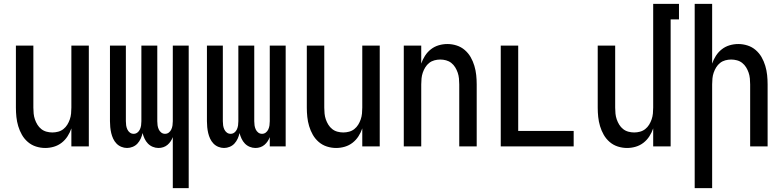

<svg xmlns="http://www.w3.org/2000/svg" viewBox="-20 -755 4040 990"><path d="M213 8Q189 8 165.5 0.5Q142 -7 123.5 -23Q105 -39 93 -60Q81 -81 74 -104.5Q67 -128 64.5 -152Q62 -176 62 -200V-520H152V-200Q152 -185 153.5 -169.5Q155 -154 160 -139.5Q165 -125 173 -112Q181 -99 193 -89.5Q205 -80 220 -76Q235 -72 250 -72Q265 -72 280 -76Q295 -80 307 -89.5Q319 -99 327 -112Q335 -125 340 -139.5Q345 -154 346.5 -169.5Q348 -185 348 -200V-520H438V0H348V-93Q341 -72 328.5 -52.5Q316 -33 298 -19Q280 -5 258 1.5Q236 8 213 8Z M871 215V-48Q867 -37 860 -26.5Q853 -16 843.5 -8Q834 0 822 4Q810 8 797 8Q782 8 767.5 2Q753 -4 742.5 -15Q732 -26 725.5 -40Q719 -54 715 -69Q712 -54 705.5 -40Q699 -26 689 -15Q679 -4 664.5 2Q650 8 635 8Q620 8 605.5 2Q591 -4 580.5 -15Q570 -26 563.5 -40Q557 -54 553.5 -69Q550 -84 548.5 -99.5Q547 -115 547 -130V-520H629V-130Q629 -119 630.5 -108.5Q632 -98 636.5 -88Q641 -78 649.5 -71.5Q658 -65 669 -65Q680 -65 688.5 -71.5Q697 -78 701.5 -88Q706 -98 707.5 -108.5Q709 -119 709 -130V-520H791V-130Q791 -119 792.5 -108.5Q794 -98 798.5 -88Q803 -78 811.5 -71.5Q820 -65 831 -65Q842 -65 850.5 -71.5Q859 -78 863.5 -88Q868 -98 869.5 -108.5Q871 -119 871 -130V-520H953V215Z M1135 8Q1120 8 1105.5 2Q1091 -4 1080.5 -15Q1070 -26 1063.5 -40Q1057 -54 1053.5 -69Q1050 -84 1048.5 -99.5Q1047 -115 1047 -130V-520H1129V-130Q1129 -119 1130.5 -108.5Q1132 -98 1136.5 -88Q1141 -78 1149.5 -71.5Q1158 -65 1169 -65Q1180 -65 1188.5 -71.5Q1197 -78 1201.5 -88Q1206 -98 1207.5 -108.5Q1209 -119 1209 -130V-520H1291V-130Q1291 -119 1292.5 -108.5Q1294 -98 1298.5 -88Q1303 -78 1311.5 -71.5Q1320 -65 1331 -65Q1342 -65 1350.5 -71.5Q1359 -78 1363.5 -88Q1368 -98 1369.5 -108.5Q1371 -119 1371 -130V-520H1453V0H1371V-48Q1367 -37 1360 -26.5Q1353 -16 1343.5 -8Q1334 0 1322 4Q1310 8 1297 8Q1282 8 1267.5 2Q1253 -4 1242.5 -15Q1232 -26 1225.5 -40Q1219 -54 1215 -69Q1212 -54 1205.5 -40Q1199 -26 1189 -15Q1179 -4 1164.5 2Q1150 8 1135 8Z M1713 8Q1689 8 1665.5 0.5Q1642 -7 1623.5 -23Q1605 -39 1593 -60Q1581 -81 1574 -104.5Q1567 -128 1564.5 -152Q1562 -176 1562 -200V-520H1652V-200Q1652 -185 1653.5 -169.5Q1655 -154 1660 -139.5Q1665 -125 1673 -112Q1681 -99 1693 -89.5Q1705 -80 1720 -76Q1735 -72 1750 -72Q1765 -72 1780 -76Q1795 -80 1807 -89.5Q1819 -99 1827 -112Q1835 -125 1840 -139.5Q1845 -154 1846.5 -169.5Q1848 -185 1848 -200V-520H1938V0H1848V-93Q1841 -72 1828.5 -52.5Q1816 -33 1798 -19Q1780 -5 1758 1.5Q1736 8 1713 8Z M2062 0V-520H2152V-427Q2159 -448 2171.5 -467.5Q2184 -487 2202 -501Q2220 -515 2242 -521.5Q2264 -528 2287 -528Q2311 -528 2334.5 -520.5Q2358 -513 2376.5 -497Q2395 -481 2407 -460Q2419 -439 2426 -415.5Q2433 -392 2435.5 -368Q2438 -344 2438 -320V0H2348V-320Q2348 -335 2346.5 -350.5Q2345 -366 2340 -380.5Q2335 -395 2327 -408Q2319 -421 2307 -430.5Q2295 -440 2280 -444Q2265 -448 2250 -448Q2235 -448 2220 -444Q2205 -440 2193 -430.5Q2181 -421 2173 -408Q2165 -395 2160 -380.5Q2155 -366 2153.5 -350.5Q2152 -335 2152 -320V0Z M2562 0V-520H2652V-80H2938V0Z M3213 8Q3189 8 3165.5 0.5Q3142 -7 3123.5 -23Q3105 -39 3093 -60Q3081 -81 3074 -104.5Q3067 -128 3064.5 -152Q3062 -176 3062 -200V-520H3152V-200Q3152 -185 3153.5 -169.5Q3155 -154 3160 -139.5Q3165 -125 3173 -112Q3181 -99 3193 -89.5Q3205 -80 3220 -76Q3235 -72 3250 -72Q3265 -72 3280 -76Q3295 -80 3307 -89.5Q3319 -99 3327 -112Q3335 -125 3340 -139.5Q3345 -154 3346.5 -169.5Q3348 -185 3348 -200V-735H3481V-655H3438V0H3348V-93Q3341 -72 3328.5 -52.5Q3316 -33 3298 -19Q3280 -5 3258 1.5Q3236 8 3213 8Z M3562 215V-735H3652V-427Q3659 -448 3671.5 -467.5Q3684 -487 3702 -501Q3720 -515 3742 -521.5Q3764 -528 3787 -528Q3811 -528 3834.5 -520.5Q3858 -513 3876.5 -497Q3895 -481 3907 -460Q3919 -439 3926 -415.5Q3933 -392 3935.5 -368Q3938 -344 3938 -320V0H3848V-320Q3848 -335 3846.5 -350.5Q3845 -366 3840 -380.5Q3835 -395 3827 -408Q3819 -421 3807 -430.5Q3795 -440 3780 -444Q3765 -448 3750 -448Q3735 -448 3720 -444Q3705 -440 3693 -430.5Q3681 -421 3673 -408Q3665 -395 3660 -380.5Q3655 -366 3653.5 -350.5Q3652 -335 3652 -320V215Z"/></svg>

Font: Iosevka Fixed Medium
Style: Regular
Weight: 500
Monospace: yes
Designer: Belleve Invis
Foundry: Belleve Invis
Version: Version 32.3.0